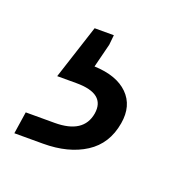

<svg xmlns="http://www.w3.org/2000/svg" viewBox="-80 -77 342 339"><g transform="rotate(20 91.0 92.5)"><path d="M-23.4 204.1 -17.1 162.6H37.1Q91.3 162.6 98.1 123Q104.5 83.5 49.3 83.5H13.2L46.4 -18.6H82.5L80.6 0L69.3 44.9Q111.3 46.4 132.6 67.4Q153.8 88.4 147.9 123Q141.1 163.6 109.6 183.8Q78.1 204.1 30.3 204.1Z"/></g></svg>

Font: Inter Display Light
Style: Italic
Weight: 300
Italic angle: -9.39999°
Designer: Rasmus Andersson
Foundry: rsms
Version: Version 4.000;git-a52131595